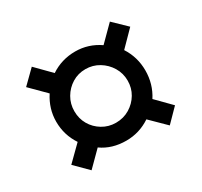

<svg xmlns="http://www.w3.org/2000/svg" viewBox="-103 -715 761 724"><g transform="rotate(-30 277.5 -353.0)"><path d="M83 -353Q83 -409 115 -458L50 -523L107 -579L170 -515Q218 -547 277 -547Q334 -547 382 -514L447 -579L504 -524L440 -459Q471 -411 471 -353Q471 -294 440 -246L502 -183L447 -127L382 -191Q334 -159 277 -159Q215 -159 170 -191L107 -128L51 -184L115 -247Q83 -295 83 -353ZM162 -353Q162 -321 177 -295Q192 -269 218.5 -253Q245 -237 277 -237Q310 -237 336.5 -253Q363 -269 378.5 -295Q394 -321 394 -353Q394 -385 378 -411.5Q362 -438 335.5 -454Q309 -470 277 -470Q245 -470 219 -454Q193 -438 177.5 -411.5Q162 -385 162 -353Z"/></g></svg>

Font: Noto Sans Condensed SemiBold
Style: Regular
Weight: 600
Width: 3
Designer: Monotype Design Team
Foundry: Monotype Imaging Inc.
Version: Version 2.013; ttfautohint (v1.8.4.7-5d5b)